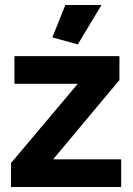

<svg xmlns="http://www.w3.org/2000/svg" viewBox="-20 -750 534 770"><path d="M387 -730H242L190 -600L292 -572ZM24 0H466V-111H193L459 -429V-525H38V-414H292L24 -96Z"/></svg>

Font: Raleway
Style: ExtraBold
Weight: 800
Designer: Matt McInerney, Pablo Impallari, Rodrigo Fuenzalida
Foundry: Matt McInerney, Pablo Impallari, Rodrigo Fuenzalida
Version: Version 3.000